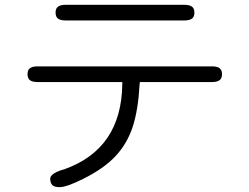

<svg xmlns="http://www.w3.org/2000/svg" viewBox="-20 -729 1040 801"><path d="M783.2 -699.2Q773.4 -709 748 -709H253.9Q229.5 -709 219.7 -699.2Q211.9 -691.4 211.9 -676.8Q211.9 -661.1 219.7 -653.3Q229.5 -643.6 253.9 -643.6H748Q773.4 -643.6 783.2 -653.3Q791 -661.1 791 -676.3Q791 -691.4 783.2 -699.2ZM563.5 -386.7H864.3Q888.7 -386.7 898.4 -396.5Q906.2 -404.3 906.2 -419.9Q906.2 -438.5 893.6 -446.3Q882.8 -452.1 864.3 -452.1H136.7Q98.6 -452.1 95.7 -427.7Q94.7 -423.8 94.7 -418.9Q94.7 -414.1 95.7 -410.2Q97.7 -401.4 102.5 -396.5Q112.3 -386.7 136.7 -386.7H490.2V-377Q486.3 -108.4 250 -23.4Q210 -12.7 196.3 2Q189.5 8.8 189.5 16.6Q189.5 34.2 198.2 43Q207 51.8 228.5 51.8Q257.8 51.8 326.2 17.6Q413.1 -25.4 461.9 -77.6Q510.7 -129.9 533.7 -200.2Q556.6 -270.5 562.5 -377.9Z"/></svg>

Font: FakePearl
Style: ExtraLight
Weight: 300
Version: Version 1.2